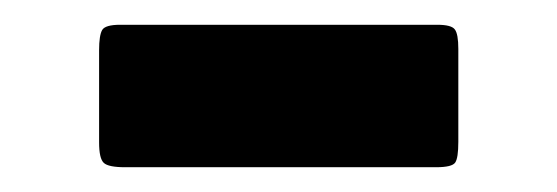

<svg xmlns="http://www.w3.org/2000/svg" viewBox="-20 -405 450 155"><path d="M77 -385H333Q344.5 -385 347.2 -381.2Q350 -377.5 350 -365.5V-290.5Q350 -277.5 347.5 -273.8Q345 -270 332 -270H81Q67.5 -270 63.8 -273.5Q60 -277 60 -290V-364.5Q60 -376.5 62.5 -380.8Q65 -385 77 -385Z"/></svg>

Font: Besley* Narrow Fatface
Style: Regular
Weight: 900
Width: 4
Designer: Owen Earl
Foundry: indestructible type*
Version: Version 3.000; ttfautohint (v1.8.3)